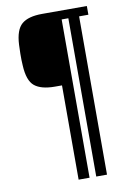

<svg xmlns="http://www.w3.org/2000/svg" viewBox="-98 -859 692 1019"><g transform="rotate(-10 248.5 -350.0)"><path d="M241 100V-408H203Q129 -408 93.5 -437Q58 -466 54 -549Q52 -578 52.5 -611Q53 -644 54 -660Q58 -740 93 -770Q128 -800 203 -800H444V-753H394V100H336V-753H300V100Z"/></g></svg>

Font: Big Shoulders Text
Style: Regular
Weight: 400
Designer: Patric King
Foundry: XO Type Co
Version: Version 1.000; ttfautohint (v1.8.2)